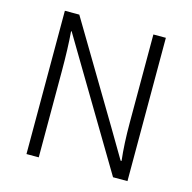

<svg xmlns="http://www.w3.org/2000/svg" viewBox="-105 -823 930 929"><g transform="rotate(15 360.0 -359.0)"><path d="M107.4 0V-717.8H179.7L469.7 -232.4L555.7 -86.9H560.5Q550.8 -168 550.8 -279.3V-717.8H613.3V0H541L247.1 -492.2L165 -629.9H162.1Q168.9 -546.9 168.9 -431.6V0Z"/></g></svg>

Font: Gothic A1 Light
Style: Regular
Weight: 300
Version: Version 2.50